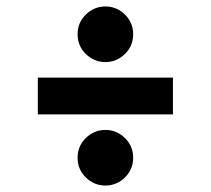

<svg xmlns="http://www.w3.org/2000/svg" viewBox="-20 -647 652 594"><path d="M306 -455Q271 -455 245.5 -480Q220 -505 220 -541Q220 -577 245.5 -602Q271 -627 306 -627Q341 -627 366.5 -602Q392 -577 392 -541Q392 -505 366.5 -480Q341 -455 306 -455ZM97 -293V-407H515V-293ZM306 -73Q271 -73 245.5 -98Q220 -123 220 -159Q220 -195 245.5 -220Q271 -245 306 -245Q341 -245 366.5 -220Q392 -195 392 -159Q392 -123 366.5 -98Q341 -73 306 -73Z"/></svg>

Font: Space Mono
Style: Bold
Weight: 700
Monospace: yes
Designer: Colophon Foundry + Benjamin Critton
Foundry: Colophon Foundry & Benjamin Critton
Version: Version 1.003; ttfautohint (v1.8.4.7-5d5b)